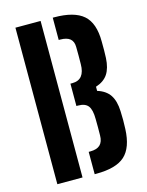

<svg xmlns="http://www.w3.org/2000/svg" viewBox="-120 -874 725 948"><g transform="rotate(-15 243.0 -400.0)"><path d="M53.2 0V-800H181.9V0ZM244 0V-114.2H252Q286.1 -114.2 302.5 -130Q319 -145.9 319.2 -177.9Q319.6 -200.2 319.6 -220Q319.6 -239.9 319.2 -262Q319 -309.7 303.7 -329.2Q288.5 -348.6 252.8 -348.6H244V-462.8H253.6Q286.2 -462.8 302.2 -483.1Q318.2 -503.3 318.4 -542.8Q318.8 -565.8 318.8 -586.8Q318.7 -607.7 318.4 -630.3Q318.3 -658.5 301.8 -672.4Q285.3 -686.2 251.2 -686.2H244V-800H251.2Q353.5 -800 400.3 -759.1Q447 -718.3 447.1 -623.9Q447.2 -599 447.3 -579.1Q447.4 -559.2 446.2 -539.6Q443.5 -488.7 423.8 -458.8Q404.1 -428.9 362.1 -415.5V-394.3Q405.6 -380.7 425.7 -350.4Q445.9 -320.1 447.9 -267.7Q449.2 -243 449 -222.3Q448.9 -201.6 447.9 -176.3Q444 -82.2 399.1 -41.1Q354.1 0 252 0Z"/></g></svg>

Font: Big Shoulders Stencil Text SC Thin
Style: Regular
Weight: 100
Designer: Patric King
Foundry: XO Type Co
Version: Version 2.001